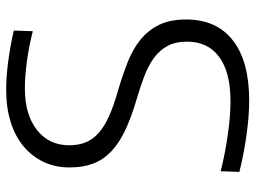

<svg xmlns="http://www.w3.org/2000/svg" viewBox="-120 -676 807 606"><g transform="rotate(-90 283.0 -372.5)"><path d="M269 11Q221 11 160 2.5Q99 -6 44 -20L46 -79Q101 -65 161 -56.5Q221 -48 267 -48Q358 -48 406.5 -83.5Q455 -119 455 -185Q455 -222 441 -247.5Q427 -273 402.5 -290.5Q378 -308 345 -320.5Q312 -333 274 -344Q216 -361 175 -380.5Q134 -400 108 -425Q82 -450 70 -482Q58 -514 58 -556Q58 -601 75.5 -638Q93 -675 125 -701.5Q157 -728 202 -742Q247 -756 303 -756Q383 -756 490 -732L488 -672Q441 -684 393.5 -690.5Q346 -697 307 -697Q225 -697 176.5 -659Q128 -621 128 -557Q128 -528 137 -505.5Q146 -483 166.5 -464.5Q187 -446 220.5 -431Q254 -416 304 -402Q351 -388 391.5 -372Q432 -356 461.5 -332Q491 -308 508 -273.5Q525 -239 525 -188Q525 -92 459 -40.5Q393 11 269 11Z"/></g></svg>

Font: EncodeSans
Style: Light
Weight: 300
Designer: Pablo Impallari, Andres Torresi
Foundry: Pablo Impallari, Andres Torresi
Version: Version 1.000; ttfautohint (v1.4.1)